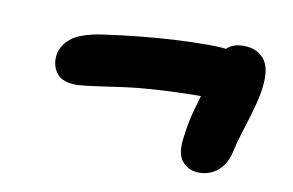

<svg xmlns="http://www.w3.org/2000/svg" viewBox="-49 -593 799 524"><g transform="rotate(10 350.0 -331.0)"><path d="M161 -328Q118 -327 101.5 -349Q85 -371 90 -402Q96 -429 120 -447.5Q144 -466 200 -475Q256 -483 306 -488Q356 -493 402 -495.5Q448 -498 492 -498Q574 -498 607.5 -477.5Q641 -457 634 -417Q628 -391 606 -374Q584 -357 533 -357Q447 -357 388 -353.5Q329 -350 288 -344.5Q247 -339 217.5 -334.5Q188 -330 161 -328ZM528 -150Q499 -150 481.5 -170.5Q464 -191 470 -235Q475 -278 484.5 -312.5Q494 -347 503.5 -379Q513 -411 519 -444Q524 -474 540 -493Q556 -512 588 -512Q629 -512 648.5 -483.5Q668 -455 656 -390Q651 -364 641.5 -332Q632 -300 623 -271.5Q614 -243 611 -227Q603 -188 580.5 -169Q558 -150 528 -150Z"/></g></svg>

Font: Shantell Sans Light
Style: Bold Italic
Weight: 700
Italic angle: -11°
Version: Version 1.011;[c5ecc13dd]